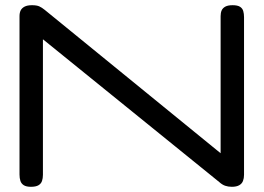

<svg xmlns="http://www.w3.org/2000/svg" viewBox="-20 -708 1013 738"><path d="M99 10Q81 10 71.5 4Q62 -2 58.5 -12.5Q55 -23 55 -37V-646Q55 -659 59.5 -668Q64 -677 74.5 -682.5Q85 -688 103 -688Q121 -688 131 -683.5Q141 -679 152 -670L828 -119V-646Q828 -659 832 -668Q836 -677 846 -682.5Q856 -688 874 -688Q893 -688 902.5 -682Q912 -676 915 -665.5Q918 -655 918 -642V-36Q918 -23 914 -12.5Q910 -2 899.5 4Q889 10 871 10Q857 10 845.5 6Q834 2 823 -8L145 -557V-36Q145 -23 141.5 -12.5Q138 -2 128 4Q118 10 99 10Z"/></svg>

Font: Fredoka Expanded
Style: Regular
Weight: 400
Width: 7
Designer: Ben Nathan
Foundry: Milena B. Brandão, Ben Nathan
Version: Version 2.001